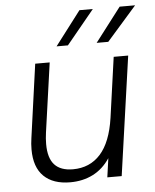

<svg xmlns="http://www.w3.org/2000/svg" viewBox="-51 -741 641 792"><g transform="rotate(-5 269.0 -345.0)"><path d="M60.5 -141.5Q60.5 -165 64 -188L106.5 -493H166.5L126 -206Q122.5 -181.5 122.5 -158.5Q122.5 -100.5 147.8 -73Q173 -45.5 224 -45.5Q294 -45.5 338 -94.5Q382 -143.5 396.5 -243.5L431.5 -493H491.5L421.5 0H362L373 -78.5Q344.5 -35.5 302.5 -14.2Q260.5 7 208.5 7Q137.5 7 99 -30.5Q60.5 -68 60.5 -141.5ZM474 -697H538L414.5 -556.5H366.5ZM307.5 -697H363L247.5 -556.5H200.5Z"/></g></svg>

Font: HK Grotesk Light
Style: Italic
Weight: 300
Italic angle: -16°
Designer: Alfredo Marco Pradil
Foundry: Hanken Design Co.
Version: Version 3.001